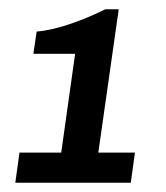

<svg xmlns="http://www.w3.org/2000/svg" viewBox="-20 -816 359 414"><path d="M13 -422H262L271 -487H192L236 -796H207C159 -772 101 -751 59 -748L52 -700H142L112 -487H22Z"/></svg>

Font: Chivo
Style: Bold Italic
Weight: 700
Italic angle: -8°
Designer: Hector Gatti
Foundry: Omnibus-Type
Version: Version 1.003;PS 001.003;hotconv 1.0.70;makeotf.lib2.5.58329